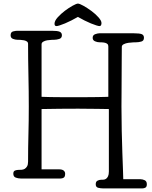

<svg xmlns="http://www.w3.org/2000/svg" viewBox="-20 -992 847 1067"><path d="M533 -847Q528 -847 515 -851Q502 -855 485 -862Q468 -869 449 -878.5Q430 -888 413 -898Q396 -888 377 -878.5Q358 -869 341.5 -862Q325 -855 312 -851Q299 -847 294 -847Q283 -847 283 -860Q283 -876 300.5 -895.5Q318 -915 340.5 -932Q363 -949 384 -960.5Q405 -972 413 -972Q422 -972 443.5 -960Q465 -948 487.5 -931.5Q510 -915 527 -896Q544 -877 544 -864Q544 -857 541.5 -852Q539 -847 533 -847ZM657 -732Q657 -713 656.5 -669Q656 -625 656 -574.5Q656 -524 655.5 -476Q655 -428 655 -401Q655 -333 656.5 -265.5Q658 -198 660 -141.5Q662 -85 663.5 -45.5Q665 -6 665 4H761Q772 4 784 9.5Q796 15 796 32Q796 46 788.5 50.5Q781 55 771 55H553Q539 55 525.5 51.5Q512 48 512 32Q512 17 522 12Q532 7 541 7Q548 7 555.5 6.5Q563 6 569.5 1.5Q576 -3 580.5 -12.5Q585 -22 585 -39V-386Q553 -386 522 -387Q496 -387 466.5 -387.5Q437 -388 415 -388Q364 -388 313 -387.5Q262 -387 211 -386V-51H307Q326 -51 334 -44Q342 -37 342 -27Q342 -10 334.5 -5Q327 0 317 0H95Q81 0 67.5 -5Q54 -10 54 -27Q54 -41 64 -44.5Q74 -48 83 -48Q90 -48 99.5 -48.5Q109 -49 117 -53.5Q125 -58 130.5 -67.5Q136 -77 136 -94Q136 -171 138 -245Q140 -319 140 -401Q140 -483 138 -574.5Q136 -666 136 -748Q136 -757 129.5 -761.5Q123 -766 113.5 -768Q104 -770 93.5 -770.5Q83 -771 76 -771Q65 -771 52 -776Q39 -781 39 -796Q39 -814 53 -817.5Q67 -821 76 -821H268Q300 -821 312 -815.5Q324 -810 324 -796Q324 -780 309 -775.5Q294 -771 282 -771Q277 -771 265.5 -770.5Q254 -770 242 -768Q230 -766 220.5 -760.5Q211 -755 211 -746V-454Q262 -452 313 -452Q364 -452 415 -452Q437 -452 466 -452Q495 -452 521.5 -452.5Q548 -453 565.5 -453.5Q583 -454 582 -454V-734Q582 -743 577 -747.5Q572 -752 564.5 -754Q557 -756 548 -756.5Q539 -757 532 -757Q521 -757 508 -762.5Q495 -768 495 -782Q495 -797 509 -802Q523 -807 532 -807H724Q756 -807 768 -802Q780 -797 780 -782Q780 -765 765 -761Q750 -757 738 -757Q733 -757 720 -756.5Q707 -756 693 -754Q679 -752 668 -746.5Q657 -741 657 -732Z"/></svg>

Font: Life Savers
Style: Bold
Weight: 700
Designer: Pablo Impallari, Rodrigo Fuenzalida, Brenda Gallo
Foundry: Pablo Impallari, Rodrigo Fuenzalida, Brenda Gallo
Version: Version 3.001; ttfautohint (v0.95) -l 8 -r 50 -G 200 -x 14 -